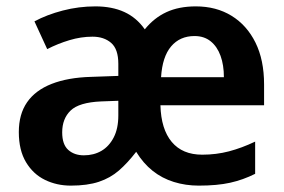

<svg xmlns="http://www.w3.org/2000/svg" viewBox="-20 -572 890 602"><path d="M594 -552Q658 -552 706 -522.5Q754 -493 781 -438.5Q808 -384 808 -307V-242H483Q485 -167 518.5 -127Q552 -87 614 -87Q658 -87 698 -97.5Q738 -108 780 -128V-27Q742 -8 701.5 1Q661 10 603 10Q562 10 525 -1.5Q488 -13 458.5 -36.5Q429 -60 407 -96Q380 -61 353 -37.5Q326 -14 290 -2Q254 10 202 10Q158 10 121 -8Q84 -26 61.5 -63.5Q39 -101 39 -158Q39 -214 65 -251.5Q91 -289 142 -309Q193 -329 266 -331L351 -334V-372Q351 -418 328.5 -437.5Q306 -457 270 -457Q234 -457 197.5 -446Q161 -435 128 -418L88 -505Q127 -526 177 -539Q227 -552 279 -552Q331 -552 369.5 -534.5Q408 -517 434 -480Q463 -516 502 -534Q541 -552 594 -552ZM297 -254Q228 -251 201.5 -225.5Q175 -200 175 -157Q175 -119 194 -102Q213 -85 243 -85Q274 -85 298 -99Q322 -113 336.5 -141Q351 -169 351 -210V-256ZM590 -459Q544 -459 516.5 -426.5Q489 -394 485 -330H682Q682 -368 671.5 -397Q661 -426 640.5 -442.5Q620 -459 590 -459Z"/></svg>

Font: Noto Sans Display SemiBold
Style: Regular
Weight: 600
Designer: Monotype Design Team
Foundry: Monotype Imaging Inc.
Version: Version 2.003